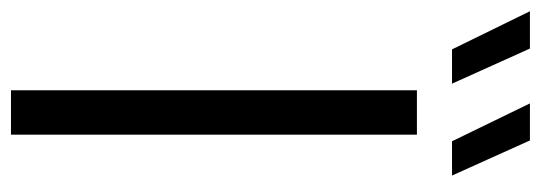

<svg xmlns="http://www.w3.org/2000/svg" viewBox="-398 -648 986 350"><g transform="rotate(90 95.0 -473.0)"><path d="M84.5 0V-740H165.5V0ZM177.5 -804 108.5 -946H176L240 -804ZM10 -804 -59.5 -946H8.5L72.5 -804Z"/></g></svg>

Font: Encode Sans SC
Style: Regular
Weight: 400
Version: Version 3.002